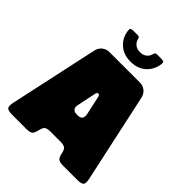

<svg xmlns="http://www.w3.org/2000/svg" viewBox="-243 -1043 1188 1188"><g transform="rotate(45 351.0 -449.0)"><path d="M191 0Q214 0 226 -5.5Q238 -11 244 -28Q245 -30 245.5 -32Q246 -34 247 -36.5Q248 -39 248.5 -41.5Q249 -44 250 -47Q256 -76 267.5 -85Q279 -94 308 -94H394Q423 -94 435 -85Q447 -76 453 -47Q453 -44 454 -41.5Q455 -39 455.5 -37Q456 -35 456.5 -32.5Q457 -30 458 -28Q464 -12 476 -6Q488 0 511 0H636Q672 0 681.5 -11.5Q691 -23 683 -59L557 -641Q551 -668 531 -684Q511 -700 484 -700H218Q191 -700 171 -684Q151 -668 145 -641L19 -59Q11 -23 20.5 -11.5Q30 0 66 0ZM347 -284Q325 -284 315.5 -296.5Q306 -309 312 -333L338 -457Q341 -470 351 -470Q361 -470 364 -457L391 -333Q396 -309 387.5 -296.5Q379 -284 355 -284ZM439 -898Q427 -898 423.5 -895Q420 -892 416 -878Q410 -857 393 -845Q376 -833 351 -833Q327 -833 310 -845Q293 -857 287 -878Q283 -892 279.5 -895Q276 -898 264 -898H234Q212 -898 207.5 -893Q203 -888 206 -868Q216 -814 254.5 -782Q293 -750 351 -750Q410 -750 448.5 -782Q487 -814 497 -868Q500 -888 495.5 -893Q491 -898 469 -898Z"/></g></svg>

Font: Bolota
Style: Bold
Weight: 240
Designer: Gabriel Pang
Version: Version 1.000